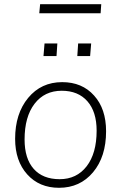

<svg xmlns="http://www.w3.org/2000/svg" viewBox="-20 -887 576 914"><path d="M52 -226Q52 -346 114 -421Q176 -496 276 -496Q371 -496 428 -432Q485 -369 485 -262Q485 -141 423 -67Q361 7 261 7Q167 7 109.5 -57Q52 -121 52 -226ZM440 -265Q440 -355 396 -405Q352 -455 274 -455Q192 -455 144.5 -393Q97 -331 97 -223Q97 -132 140.5 -83Q184 -34 264 -34Q345 -34 392.5 -95.5Q440 -157 440 -265ZM187 -620 192 -680H253L249 -620ZM348 -620 352 -680H414L409 -620ZM459 -824H167L171 -867H462Z"/></svg>

Font: Iunito ExtraLight
Style: Italic
Weight: 200
Italic angle: -4.541°
Designer: Vernon Adams
Foundry: Vernon Adams
Version: Version 2.001;November 30, 2019;FontCreator 12.0.0.2547 64-b